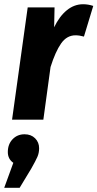

<svg xmlns="http://www.w3.org/2000/svg" viewBox="-41 -566 461 908"><path d="M400 -538 356 -393Q335 -399 316 -399Q275 -399 248 -360.5Q221 -322 198 -249L164 0H16L90 -531H217L215 -437Q240 -489 275 -517.5Q310 -546 352 -546Q376 -546 400 -538ZM144 135Q144 157 136 175.5Q128 194 107 231L52 322H-21L22 204Q-4 186 -4 153Q-4 116 18.5 92.5Q41 69 75 69Q106 69 125 88Q144 107 144 135Z"/></svg>

Font: Fira Sans Condensed
Style: Bold Italic
Weight: 700
Width: 3
Italic angle: -8°
Designer: Carrois Corporate & Edenspiekermann AG
Foundry: Carrois Corporate GbR & Edenspiekermann AG
Version: Version 4.203